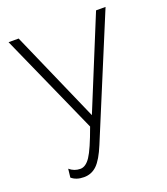

<svg xmlns="http://www.w3.org/2000/svg" viewBox="-136 -616 812 932"><g transform="rotate(-20 270.0 -149.5)"><path d="M74 200 79 156Q103 177 135 177Q163 177 187 141Q211 105 249 0L17 -520H69L276 -49L469 -520H518L261 99Q233 167 205 194Q177 221 138 221Q98 221 74 200Z"/></g></svg>

Font: Raleway
Style: Light
Weight: 300
Designer: Matt McInerney, Pablo Impallari, Rodrigo Fuenzalida
Foundry: Matt McInerney, Pablo Impallari, Rodrigo Fuenzalida
Version: Version 3.000